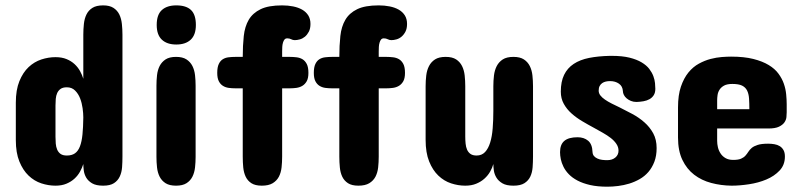

<svg xmlns="http://www.w3.org/2000/svg" viewBox="-20 -704 3044 728"><path d="M444.3 -110.4Q444.3 -89.8 442.9 -70.1Q441.4 -50.3 434.1 -34.7Q426.8 -19 412.1 -9.5Q397.5 0 371.1 0Q344.2 0 329.1 -9Q314 -18.1 306.6 -31Q299.3 -43.9 297.6 -58.1Q295.9 -72.3 295.9 -82Q291.5 -67.9 283.4 -53.2Q275.4 -38.6 262.7 -26.9Q250 -15.1 232.2 -7.6Q214.4 0 190.4 0Q163.6 0 136.7 -8.8Q109.9 -17.6 88.4 -38.1Q66.9 -58.6 53.5 -91.6Q40 -124.5 40 -172.9V-314.5Q40 -363.3 53.5 -396.2Q66.9 -429.2 88.4 -449.5Q109.9 -469.7 136.7 -478.5Q163.6 -487.3 190.4 -487.3Q214.4 -487.3 232.2 -480Q250 -472.7 262.7 -460.9Q275.4 -449.2 283.4 -434.6Q291.5 -419.9 295.9 -405.3V-572.3Q295.9 -593.3 298.1 -613.5Q300.3 -633.8 307.9 -649.2Q315.4 -664.6 330.3 -674.1Q345.2 -683.6 371.1 -683.6Q395.5 -683.6 410.2 -674.1Q424.8 -664.6 432.4 -649.2Q439.9 -633.8 442.1 -613.5Q444.3 -593.3 444.3 -572.3ZM190.4 -185.5Q190.4 -172.4 191.4 -159.7Q192.4 -147 196.8 -136.7Q201.2 -126.5 209.7 -120.4Q218.3 -114.3 233.4 -114.3Q252.4 -114.3 264.4 -122.8Q276.4 -131.3 283.2 -149.2Q290 -167 292.7 -194.1Q295.4 -221.2 295.9 -258.8Q295.9 -273.9 293.2 -293.7Q290.5 -313.5 283.7 -331.1Q276.9 -348.6 264.6 -360.8Q252.4 -373 233.4 -373Q218.3 -373 209.7 -366.9Q201.2 -360.8 196.8 -351.1Q192.4 -341.3 191.4 -328.9Q190.4 -316.4 190.4 -303.7Z M573.2 -378.9Q573.2 -399.4 575.4 -418.9Q577.6 -438.5 585.4 -453.9Q593.3 -469.2 607.9 -478.8Q622.6 -488.3 647.5 -488.3Q672.4 -488.3 687 -478.8Q701.7 -469.2 709.5 -453.9Q717.3 -438.5 719.5 -418.9Q721.7 -399.4 721.7 -378.9V-109.4Q721.7 -88.9 719.5 -69.1Q717.3 -49.3 709.5 -33.9Q701.7 -18.6 687 -9.3Q672.4 0 647.5 0Q622.6 0 607.9 -9.3Q593.3 -18.6 585.4 -33.9Q577.6 -49.3 575.4 -69.1Q573.2 -88.9 573.2 -109.4ZM722.7 -609.4Q722.7 -571.8 703.1 -553.5Q683.6 -535.2 648.4 -535.2Q613.3 -535.2 593.8 -553.5Q574.2 -571.8 574.2 -609.4Q574.2 -648.4 593.8 -666Q613.3 -683.6 648.4 -683.6Q686 -683.6 704.3 -666Q722.7 -648.4 722.7 -609.4Z M1079.1 -488.3Q1091.3 -488.3 1104 -486.8Q1116.7 -485.4 1126.7 -479.5Q1136.7 -473.6 1143.1 -461.4Q1149.4 -449.2 1149.4 -427.7Q1149.4 -407.7 1143.1 -396.2Q1136.7 -384.8 1126.7 -378.7Q1116.7 -372.6 1104 -370.8Q1091.3 -369.1 1079.1 -369.1H1049.8V-110.4Q1049.8 -88.9 1047.6 -69.1Q1045.4 -49.3 1037.4 -33.9Q1029.3 -18.6 1013.9 -9.3Q998.5 0 972.7 0Q947.8 0 933.3 -9.3Q918.9 -18.6 911.6 -33.9Q904.3 -49.3 902.3 -69.1Q900.4 -88.9 900.4 -110.4V-369.1H873Q859.4 -369.1 846.9 -370.8Q834.5 -372.6 825 -378.7Q815.4 -384.8 809.6 -396.2Q803.7 -407.7 803.7 -427.7Q803.7 -449.2 809.6 -461.4Q815.4 -473.6 825 -479.5Q834.5 -485.4 846.9 -486.8Q859.4 -488.3 873 -488.3H900.4Q900.4 -531.2 904.3 -567.4Q908.2 -603.5 923.3 -629.2Q938.5 -654.8 968.3 -669.2Q998 -683.6 1049.8 -683.6Q1071.8 -683.6 1091.3 -679.7Q1110.8 -675.8 1125.5 -667.5Q1140.1 -659.2 1148.7 -645.8Q1157.2 -632.3 1157.2 -613.3Q1157.2 -595.7 1151.1 -584Q1145 -572.3 1136.2 -564.9Q1127.4 -557.6 1116.9 -554.7Q1106.4 -551.8 1097.7 -551.8Q1090.3 -551.8 1084 -555.2Q1077.6 -558.6 1069.3 -558.6Q1062.5 -558.6 1058.8 -554.2Q1055.2 -549.8 1053 -542.5Q1050.8 -535.2 1050.3 -526.4Q1049.8 -517.6 1049.8 -508.8V-488.3Z M1445.3 -488.3Q1457.5 -488.3 1470.2 -486.8Q1482.9 -485.4 1492.9 -479.5Q1502.9 -473.6 1509.3 -461.4Q1515.6 -449.2 1515.6 -427.7Q1515.6 -407.7 1509.3 -396.2Q1502.9 -384.8 1492.9 -378.7Q1482.9 -372.6 1470.2 -370.8Q1457.5 -369.1 1445.3 -369.1H1416V-110.4Q1416 -88.9 1413.8 -69.1Q1411.6 -49.3 1403.6 -33.9Q1395.5 -18.6 1380.1 -9.3Q1364.7 0 1338.9 0Q1314 0 1299.6 -9.3Q1285.2 -18.6 1277.8 -33.9Q1270.5 -49.3 1268.6 -69.1Q1266.6 -88.9 1266.6 -110.4V-369.1H1239.3Q1225.6 -369.1 1213.1 -370.8Q1200.7 -372.6 1191.2 -378.7Q1181.6 -384.8 1175.8 -396.2Q1169.9 -407.7 1169.9 -427.7Q1169.9 -449.2 1175.8 -461.4Q1181.6 -473.6 1191.2 -479.5Q1200.7 -485.4 1213.1 -486.8Q1225.6 -488.3 1239.3 -488.3H1266.6Q1266.6 -531.2 1270.5 -567.4Q1274.4 -603.5 1289.6 -629.2Q1304.7 -654.8 1334.5 -669.2Q1364.3 -683.6 1416 -683.6Q1438 -683.6 1457.5 -679.7Q1477.1 -675.8 1491.7 -667.5Q1506.3 -659.2 1514.9 -645.8Q1523.4 -632.3 1523.4 -613.3Q1523.4 -595.7 1517.3 -584Q1511.2 -572.3 1502.4 -564.9Q1493.7 -557.6 1483.2 -554.7Q1472.7 -551.8 1463.9 -551.8Q1456.5 -551.8 1450.2 -555.2Q1443.8 -558.6 1435.5 -558.6Q1428.7 -558.6 1425 -554.2Q1421.4 -549.8 1419.2 -542.5Q1417 -535.2 1416.5 -526.4Q1416 -517.6 1416 -508.8V-488.3Z M1593.8 -377Q1593.8 -397.9 1596.2 -418Q1598.6 -438 1606.7 -453.6Q1614.7 -469.2 1629.6 -478.8Q1644.5 -488.3 1669.9 -488.3Q1694.8 -488.3 1709.5 -478.8Q1724.1 -469.2 1731.9 -453.6Q1739.7 -438 1741.9 -418Q1744.1 -397.9 1744.1 -377V-186.5Q1744.1 -172.4 1745.4 -159.4Q1746.6 -146.5 1751 -136.5Q1755.4 -126.5 1763.9 -120.4Q1772.5 -114.3 1787.1 -114.3Q1806.6 -114.3 1819.1 -127.4Q1831.5 -140.6 1838.6 -163.6Q1845.7 -186.5 1848.1 -217.5Q1850.6 -248.5 1850.6 -284.2V-377Q1850.6 -397.9 1853 -418Q1855.5 -438 1863.5 -453.6Q1871.6 -469.2 1886.5 -478.8Q1901.4 -488.3 1926.8 -488.3Q1951.7 -488.3 1966.3 -478.8Q1981 -469.2 1988.8 -453.6Q1996.6 -438 1998.8 -418Q2001 -397.9 2001 -377V-110.4Q2001 -89.4 1999.5 -69.6Q1998 -49.8 1990.7 -34.4Q1983.4 -19 1968.5 -9.5Q1953.6 0 1926.8 0Q1899.9 0 1884.8 -9Q1869.6 -18.1 1862.1 -30.8Q1854.5 -43.5 1852.5 -57.6Q1850.6 -71.8 1850.6 -82Q1846.7 -67.9 1838.4 -53.2Q1830.1 -38.6 1817.1 -26.9Q1804.2 -15.1 1786.1 -7.6Q1768.1 0 1744.1 0Q1717.3 0 1690.4 -8.8Q1663.6 -17.6 1642.1 -38.1Q1620.6 -58.6 1607.2 -91.8Q1593.8 -125 1593.8 -173.8Z M2250 -360.4Q2250 -350.6 2256.3 -342.3Q2262.7 -334 2273.7 -326.4Q2284.7 -318.8 2299.1 -311.5Q2313.5 -304.2 2329.1 -296.9Q2353 -285.2 2377.9 -271.7Q2402.8 -258.3 2423.3 -240.2Q2443.8 -222.2 2456.8 -198.5Q2469.7 -174.8 2469.7 -142.6Q2469.7 -113.3 2461.2 -90.8Q2452.6 -68.4 2438.5 -52Q2424.3 -35.6 2405.5 -24.9Q2386.7 -14.2 2366 -7.8Q2345.2 -1.5 2323.7 1.2Q2302.2 3.9 2283.2 3.9Q2245.6 3.9 2217.8 -2.4Q2189.9 -8.8 2169.9 -19.3Q2149.9 -29.8 2137 -43.2Q2124 -56.6 2116.7 -71.3Q2109.4 -85.9 2106.4 -100.3Q2103.5 -114.7 2103.5 -127Q2103.5 -156.2 2119.9 -169.9Q2136.2 -183.6 2169.9 -183.6Q2194.3 -183.6 2210 -170.4Q2225.6 -157.2 2226.6 -127.9Q2227.1 -118.2 2232.2 -112.3Q2237.3 -106.4 2245.4 -102.8Q2253.4 -99.1 2263.2 -97.9Q2272.9 -96.7 2282.2 -96.7Q2301.3 -96.7 2313.2 -106.7Q2325.2 -116.7 2325.2 -132.8Q2325.2 -146.5 2317.1 -158.4Q2309.1 -170.4 2295.9 -180.7Q2282.7 -190.9 2265.9 -200.4Q2249 -210 2231.4 -219.7Q2209.5 -231.4 2187.3 -244.6Q2165 -257.8 2147 -273.9Q2128.9 -290 2117.7 -310.3Q2106.4 -330.6 2106.4 -356.4Q2106.4 -394.5 2118.9 -420.2Q2131.3 -445.8 2155.3 -461.7Q2179.2 -477.5 2213.6 -484.4Q2248 -491.2 2292 -492.2H2299.8Q2339.4 -492.2 2366.9 -485.4Q2394.5 -478.5 2412.8 -467.5Q2431.2 -456.5 2441.7 -442.9Q2452.1 -429.2 2457.3 -415.3Q2462.4 -401.4 2463.6 -388.7Q2464.8 -376 2464.8 -367.2Q2464.8 -352.5 2458.7 -343Q2452.6 -333.5 2442.6 -327.9Q2432.6 -322.3 2419.9 -320.1Q2407.2 -317.9 2393.6 -317.4Q2381.8 -317.4 2372.3 -321.3Q2362.8 -325.2 2356 -331.1Q2349.1 -336.9 2345.5 -344.2Q2341.8 -351.6 2341.8 -358.4Q2340.8 -377 2326.9 -386.7Q2313 -396.5 2293 -396.5Q2284.7 -396.5 2277.1 -394.8Q2269.5 -393.1 2263.4 -388.9Q2257.3 -384.8 2253.7 -377.9Q2250 -371.1 2250 -360.4Z M2962.9 -278.3Q2962.9 -270.5 2961.9 -260Q2960.9 -249.5 2954.3 -240Q2947.8 -230.5 2933.6 -223.6Q2919.4 -216.8 2893.6 -216.8H2699.2V-169.9Q2699.2 -158.2 2702.1 -145.5Q2705.1 -132.8 2712.2 -122.1Q2719.2 -111.3 2731 -104.5Q2742.7 -97.7 2759.8 -97.7Q2779.3 -97.7 2789.8 -102.3Q2800.3 -106.9 2806.4 -113.8Q2812.5 -120.6 2817.4 -128.4Q2822.3 -136.2 2830.3 -143.1Q2838.4 -149.9 2852.8 -154.5Q2867.2 -159.2 2892.6 -159.2Q2904.8 -159.2 2916.3 -157.2Q2927.7 -155.3 2936.5 -149.9Q2945.3 -144.5 2950.7 -135Q2956.1 -125.5 2956.1 -110.4Q2956.1 -78.6 2936 -57.4Q2916 -36.1 2885.7 -23.4Q2855.5 -10.7 2820.1 -5.4Q2784.7 0 2753.9 0Q2713.4 -0.5 2676.8 -10.3Q2640.1 -20 2612.1 -41.5Q2584 -63 2567.4 -97.7Q2550.8 -132.3 2550.8 -182.6V-296.9Q2550.8 -343.3 2561.8 -375.5Q2572.8 -407.7 2590.3 -429.2Q2607.9 -450.7 2629.9 -462.6Q2651.9 -474.6 2674.3 -480.5Q2696.8 -486.3 2717 -487.8Q2737.3 -489.3 2752 -489.3Q2801.3 -489.3 2836.2 -480.5Q2871.1 -471.7 2894.5 -457.5Q2918 -443.4 2931.6 -424.8Q2945.3 -406.2 2952.1 -386.5Q2959 -366.7 2960.9 -346.4Q2962.9 -326.2 2962.9 -308.6ZM2699.2 -290H2821.3Q2821.3 -313 2820.1 -330.8Q2818.8 -348.6 2812.7 -360.8Q2806.6 -373 2793.7 -379.4Q2780.8 -385.7 2756.8 -385.7Q2736.8 -385.7 2725.3 -379.4Q2713.9 -373 2708 -363.5Q2702.1 -354 2700.7 -343.3Q2699.2 -332.5 2699.2 -324.2Z"/></svg>

Font: Concert One
Style: Regular
Weight: 400
Version: Version 1.003